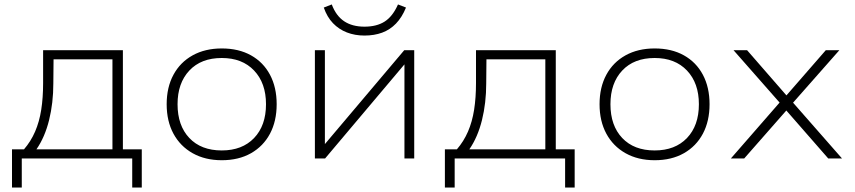

<svg xmlns="http://www.w3.org/2000/svg" viewBox="-20 -713 3846 864"><path d="M34 131V-41H88Q119 -77 138 -121Q157 -165 165.5 -219Q174 -273 174 -339V-487H533V-41H618V131H575V0H78V131ZM144 -41H486V-446H221L220 -338Q220 -250 201 -173Q182 -96 144 -41Z M978 8Q903 8 847 -23.5Q791 -55 760.5 -111.5Q730 -168 730 -244Q730 -320 760.5 -376.5Q791 -433 847 -464Q903 -495 978 -495Q1054 -495 1109.5 -464Q1165 -433 1195 -376.5Q1225 -320 1225 -244Q1225 -168 1195 -111.5Q1165 -55 1109.5 -23.5Q1054 8 978 8ZM978 -36Q1070 -36 1123.5 -92Q1177 -148 1177 -244Q1177 -339 1123.5 -395.5Q1070 -452 978 -452Q885 -452 832 -395.5Q779 -339 779 -244Q779 -148 832 -92Q885 -36 978 -36Z M1397 0V-487H1442V-54H1433L1799 -487H1844V0H1800V-434H1809L1443 0ZM1620 -553Q1577 -553 1541 -567Q1505 -581 1478.5 -608.5Q1452 -636 1437 -679L1473 -693Q1492 -642 1528.5 -617.5Q1565 -593 1620 -593Q1675 -593 1711 -616Q1747 -639 1771 -693L1807 -679Q1789 -635 1762 -607Q1735 -579 1699.5 -566Q1664 -553 1620 -553Z M1982 131V-41H2036Q2067 -77 2086 -121Q2105 -165 2113.5 -219Q2122 -273 2122 -339V-487H2481V-41H2566V131H2523V0H2026V131ZM2092 -41H2434V-446H2169L2168 -338Q2168 -250 2149 -173Q2130 -96 2092 -41Z M2926 8Q2851 8 2795 -23.5Q2739 -55 2708.5 -111.5Q2678 -168 2678 -244Q2678 -320 2708.5 -376.5Q2739 -433 2795 -464Q2851 -495 2926 -495Q3002 -495 3057.5 -464Q3113 -433 3143 -376.5Q3173 -320 3173 -244Q3173 -168 3143 -111.5Q3113 -55 3057.5 -23.5Q3002 8 2926 8ZM2926 -36Q3018 -36 3071.5 -92Q3125 -148 3125 -244Q3125 -339 3071.5 -395.5Q3018 -452 2926 -452Q2833 -452 2780 -395.5Q2727 -339 2727 -244Q2727 -148 2780 -92Q2833 -36 2926 -36Z M3269 0 3500 -265V-238L3281 -487H3342L3524 -278H3514L3696 -487H3757L3540 -241V-261L3769 0H3707L3513 -222H3524L3329 0Z"/></svg>

Font: Nunito Sans 10pt SemiExpanded ExtraLight
Style: Regular
Weight: 250
Width: 6
Designer: Vernon Adams
Foundry: Vernon Adams
Version: Version 3.101;gftools[0.9.27]